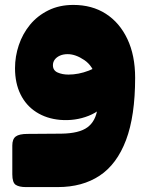

<svg xmlns="http://www.w3.org/2000/svg" viewBox="-20 -508 609 780"><path d="M85 252Q58 252 44 243Q30 234 30 200V83Q30 57 44 46.5Q58 36 92 36L229 35Q302 34 335.5 9Q369 -16 376 -67.5Q383 -119 375 -196L529 -192Q529 -37 492 61Q455 159 385 205.5Q315 252 215 252ZM370 -191Q358 -240 322.5 -264Q287 -288 255 -288Q237 -288 223.5 -282Q210 -276 202.5 -266Q195 -256 195 -243Q195 -222 214 -213.5Q233 -205 258 -205Q299 -205 340.5 -221Q382 -237 402 -259L414 -99Q394 -59 340 -37.5Q286 -16 224 -21Q169 -26 127.5 -52.5Q86 -79 63.5 -124.5Q41 -170 41 -231Q41 -279 56.5 -325Q72 -371 102 -407.5Q132 -444 176.5 -466Q221 -488 278 -488Q354 -488 410 -452Q466 -416 497.5 -349.5Q529 -283 529 -192Z"/></svg>

Font: Rubik Black
Style: Regular
Weight: 900
Designer: Hubert and Fischer
Foundry: Hubert and Fischer
Version: Version 2.300;gftools[0.9.30]